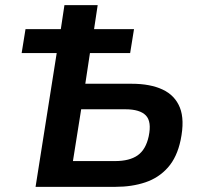

<svg xmlns="http://www.w3.org/2000/svg" viewBox="-20 -725 781 745"><path d="M118 0 200 -519H64L79 -612H216L230 -705H359L345 -612H500L485 -519H329L311 -400H491Q563 -400 611 -377.5Q659 -355 678 -307.5Q697 -260 681 -182Q667 -115 631.5 -75Q596 -35 544 -17.5Q492 0 428 0ZM263 -100H426Q483 -100 514.5 -122.5Q546 -145 557 -196Q569 -253 546 -277Q523 -301 466 -301H295Z"/></svg>

Font: Nunito Sans 7pt SemiCondensed
Style: Bold Italic
Weight: 700
Width: 4
Italic angle: -9°
Designer: Vernon Adams
Foundry: Vernon Adams
Version: Version 3.101;gftools[0.9.27]